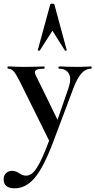

<svg xmlns="http://www.w3.org/2000/svg" viewBox="-59 -750 522 1051"><path d="M182.1 -374Q131.8 -374 131.8 -355Q131.8 -347.2 138.2 -335L255.9 -94.2L315.9 -268.1Q337.4 -331.1 309.1 -358.4Q293 -374 263.2 -374Q261.2 -374 261.2 -380.1Q261.2 -386.2 263.2 -386.2Q290 -386.2 304.2 -384.8L363.8 -383.8L403.8 -384.8Q416 -385.7 440.9 -386.2Q442.9 -386.2 442.9 -380.1Q442.9 -374 440.9 -374Q408.7 -374 385.3 -346.4Q361.8 -318.8 342.8 -267.1L231.9 27.8Q178.7 168 130.4 224.4Q82 280.8 21.5 280.8Q-39.1 280.8 -39.1 231.9Q-39.1 209 -25.1 197Q-11.2 185.1 7.6 185.1Q26.4 185.1 45.9 198.2Q87.9 227.1 122.8 193.8Q157.7 160.6 210 20L49.8 -303.2Q27.8 -346.2 15.4 -360.1Q2.9 -374 -15.1 -374Q-18.1 -374 -18.1 -380.1Q-18.1 -386.2 -15.1 -386.2Q12.7 -386.2 27.8 -384.8L69.8 -383.8L139.2 -384.8Q155.3 -385.7 182.1 -386.2Q185.1 -386.2 185.1 -380.1Q185.1 -374 182.1 -374ZM306.2 -475.1Q306.2 -473.1 301.5 -472.2Q296.9 -471.2 295.9 -474.1L228 -582L159.2 -474.1Q158.2 -471.2 152.6 -472.7Q147 -474.1 147.9 -476.1L215.8 -725.1Q216.8 -730 227.5 -730Q238.3 -730 238.8 -725.1L306.2 -476.1Z"/></svg>

Font: Cormorant-Bold
Style: Bold
Weight: 700
Designer: Christian Thalmann (Catharsis Fonts)
Version: Version 3.000